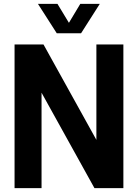

<svg xmlns="http://www.w3.org/2000/svg" viewBox="-20 -969 710 989"><path d="M476.5 -740H615.5V0H466.5L194 -491.5V0H55V-740H204L476.5 -248.5ZM393.5 -949H494L397.5 -797.5H272.5L175.5 -949H276L335 -851.5Z"/></svg>

Font: Encode Sans Condensed
Style: Bold
Weight: 700
Width: 3
Designer: Multiple Designers
Foundry: Impallari Type
Version: Version 2.000